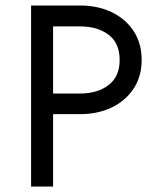

<svg xmlns="http://www.w3.org/2000/svg" viewBox="-20 -699 561 698"><path d="M93 -679V-21H173V-679ZM137 -603H271Q335 -603 375 -572.5Q415 -542 415 -481Q415 -421 375 -390Q335 -359 271 -359H137V-284H271Q335 -284 385.5 -308Q436 -332 465.5 -376.5Q495 -421 495 -481Q495 -542 465.5 -586.5Q436 -631 385.5 -655Q335 -679 271 -679H137Z"/></svg>

Font: SpinnyJost Regular
Style: Regular
Weight: 400
Version: Version 3.710